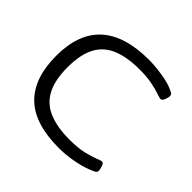

<svg xmlns="http://www.w3.org/2000/svg" viewBox="-172 -892 1083 1083"><g transform="rotate(45 370.0 -350.0)"><path d="M428 6Q235 6 142.5 -84Q50 -174 50 -352Q50 -706 438 -706Q469 -706 504 -702Q539 -698 572 -691.5Q605 -685 628 -675Q652 -665 658.5 -660Q665 -655 665 -644Q665 -633 657.5 -614Q650 -595 638 -595Q631 -595 605.5 -604Q580 -613 538 -621.5Q496 -630 438 -630Q340 -630 273.5 -603Q207 -576 174 -515Q141 -454 141 -352Q141 -249 174 -187Q207 -125 273.5 -97.5Q340 -70 438 -70Q505 -70 550.5 -81Q596 -92 621.5 -102.5Q647 -113 654 -113Q663 -113 668.5 -102.5Q674 -92 676.5 -80Q679 -68 679 -63Q679 -52 669.5 -46Q660 -40 634 -30Q589 -13 534.5 -3.5Q480 6 428 6Z"/></g></svg>

Font: Asap Expanded
Style: Regular
Weight: 400
Width: 7
Designer: Pablo Cosgaya
Foundry: Omnibus-Type
Version: Version 3.001; ttfautohint (v1.8.4.7-5d5b)